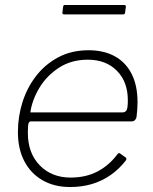

<svg xmlns="http://www.w3.org/2000/svg" viewBox="-20 -742 617 772"><path d="M262 10Q198 10 150.5 -17.5Q103 -45 77.5 -94.5Q52 -144 52 -211Q52 -273 70.5 -331.5Q89 -390 125.5 -437Q162 -484 215 -512Q268 -540 336 -540Q398 -540 442 -515.5Q486 -491 509.5 -444.5Q533 -398 533 -331Q533 -317 532 -302.5Q531 -288 529 -272Q528 -265 523 -259.5Q518 -254 510 -254H104Q98 -254 95 -246.5Q92 -239 92 -208Q92 -126 140 -77Q188 -28 264 -28Q325 -28 372 -52.5Q419 -77 453 -123Q457 -127 459.5 -126.5Q462 -126 464 -124L485 -109Q490 -106 487 -98Q459 -62 424.5 -38Q390 -14 349.5 -2Q309 10 262 10ZM472 -290Q483 -290 488.5 -298Q494 -306 494 -339Q494 -413 450 -457.5Q406 -502 333 -502Q267 -502 217.5 -470Q168 -438 138.5 -389Q109 -340 102 -290ZM486 -715 483 -691Q482 -687 480.5 -685.5Q479 -684 473 -684H238Q234 -684 232 -686.5Q230 -689 231 -693L234 -716Q235 -719 236 -720.5Q237 -722 239 -722H481Q483 -722 485 -719.5Q487 -717 486 -715Z"/></svg>

Font: Libre Franklin Thin Thin
Style: Italic
Weight: 250
Italic angle: -8°
Version: Version 3.000